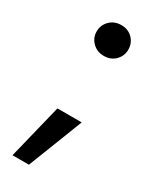

<svg xmlns="http://www.w3.org/2000/svg" viewBox="-167 -555 580 719"><g transform="rotate(30 122.5 -195.0)"><path d="M133 -375Q103 -375 83.5 -394.5Q64 -414 64 -441Q64 -469 83.5 -488.5Q103 -508 133 -508Q163 -508 182 -488.5Q201 -469 201 -441Q201 -414 182 -394.5Q163 -375 133 -375ZM23 118 81 -118H186L94 118Z"/></g></svg>

Font: Firefly Display Medium
Style: Regular
Weight: 500
Designer: Colophon Foundry, Jonny Pinhorn
Foundry: Colophon Foundry
Version: Version 1.200; ttfautohint (v1.8.3)